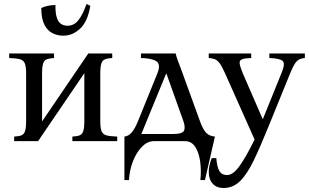

<svg xmlns="http://www.w3.org/2000/svg" viewBox="-20 -708 1549 963"><path d="M483 -339V-101Q483 -66 489.5 -50Q496 -34 514.5 -29Q533 -24 568 -23V0H343V-23Q366 -24 379 -29Q392 -34 397.5 -50Q403 -66 403 -101V-341L171 0H51V-23Q74 -24 87 -29Q100 -34 105.5 -50Q111 -66 111 -101V-339Q111 -374 104.5 -390Q98 -406 79.5 -411Q61 -416 26 -417V-440H251V-417Q229 -416 215.5 -411Q202 -406 196.5 -390Q191 -374 191 -339V-99L423 -440H543V-417Q521 -416 507.5 -411Q494 -406 488.5 -390Q483 -374 483 -339ZM414 -688 433 -679Q420 -600 382 -564.5Q344 -529 297 -529Q269 -529 243.5 -541.5Q218 -554 202.5 -584.5Q187 -615 187 -668Q205 -676 220.5 -679Q236 -682 258 -683Q257 -628 272 -603.5Q287 -579 319 -579Q351 -579 373 -606.5Q395 -634 414 -688Z M889 -359 983 -100Q998 -58 1014.5 -41.5Q1031 -25 1058 -23L1008 195H985Q990 148 984 103Q978 58 959.5 29Q941 0 908 0H751Q719 0 691 29Q663 58 646 103Q629 148 627 195H604V-23Q624 -25 640 -43Q656 -61 672 -100L769 -339Q788 -386 764 -401Q740 -416 687 -417V-440H861Q864 -425 872 -404Q880 -383 889 -359ZM851 -36Q894 -36 902.5 -52Q911 -68 900 -100L815 -338H813L689 -36Z M1101 235Q1067 235 1047 213.5Q1027 192 1027 154Q1027 137 1031 120Q1035 103 1042 85H1065Q1068 128 1080 149Q1092 170 1119 170Q1149 170 1181.5 124.5Q1214 79 1257 -8L1108 -342Q1093 -376 1081.5 -391Q1070 -406 1057.5 -411Q1045 -416 1027 -417V-440H1240V-417Q1207 -416 1193.5 -410.5Q1180 -405 1182 -389.5Q1184 -374 1197 -342L1297 -112H1299L1392 -342Q1412 -389 1398 -402Q1384 -415 1331 -417V-440H1509V-417Q1494 -416 1482 -410.5Q1470 -405 1459.5 -389.5Q1449 -374 1436 -342L1329 -79Q1287 25 1253.5 95Q1220 165 1184.5 200Q1149 235 1101 235Z"/></svg>

Font: Bona Nova
Style: Regular
Weight: 400
Designer: Mateusz Machalski
Foundry: Capitalics
Version: Version 4.001; ttfautohint (v1.8.3)